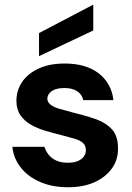

<svg xmlns="http://www.w3.org/2000/svg" viewBox="-20 -775 556 807"><path d="M266 12Q200 12 149 -10Q98 -32 67.5 -70.5Q37 -109 32 -158H167Q172 -140 184.5 -124.5Q197 -109 217 -100Q237 -91 264 -91Q291 -91 308 -98.5Q325 -106 333 -118Q341 -130 341 -143Q341 -163 329 -174Q317 -185 293.5 -192Q270 -199 238 -207Q206 -215 172 -225Q138 -235 110.5 -250.5Q83 -266 66 -290.5Q49 -315 49 -351Q49 -395 73 -430.5Q97 -466 142.5 -487Q188 -508 252 -508Q341 -508 394.5 -467Q448 -426 457 -354H330Q325 -378 304.5 -391.5Q284 -405 251 -405Q216 -405 197.5 -392Q179 -379 179 -360Q179 -346 192 -335.5Q205 -325 228.5 -318Q252 -311 283 -303Q337 -290 380.5 -275Q424 -260 450 -232Q476 -204 476 -152Q477 -105 451 -68Q425 -31 378 -9.5Q331 12 266 12ZM144 -539V-636L371 -755H372V-647Z"/></svg>

Font: DM Sans 28pt
Style: Bold
Weight: 700
Version: Version 4.004;gftools[0.9.30]